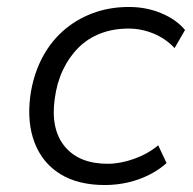

<svg xmlns="http://www.w3.org/2000/svg" viewBox="-20 -523 555 551"><path d="M281 8Q204 8 153 -23.5Q102 -55 79.5 -113Q57 -171 67 -248Q75 -305 98.5 -352Q122 -399 159 -432.5Q196 -466 244.5 -484.5Q293 -503 350 -503Q400 -503 443 -485Q486 -467 511 -437L481 -385Q456 -412 421 -426.5Q386 -441 349 -441Q305 -441 268.5 -427Q232 -413 205 -386Q178 -359 160.5 -322Q143 -285 137 -239Q125 -152 166 -102.5Q207 -53 289 -53Q325 -53 364.5 -67Q404 -81 434 -106L458 -55Q437 -36 408.5 -21.5Q380 -7 347.5 0.5Q315 8 281 8Z"/></svg>

Font: Nunito Sans 7pt Light
Style: Italic
Weight: 300
Italic angle: -9°
Designer: Vernon Adams
Foundry: Vernon Adams
Version: Version 3.101;gftools[0.9.27]